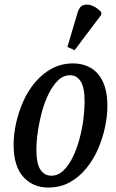

<svg xmlns="http://www.w3.org/2000/svg" viewBox="-20 -830 519 860"><path d="M196 10Q127 10 84 -38Q41 -86 41 -182Q41 -228 52 -278Q63 -328 84 -375.5Q105 -423 137.5 -461.5Q170 -500 212.5 -523Q255 -546 308 -546Q351 -546 385.5 -526.5Q420 -507 440.5 -464.5Q461 -422 461 -354Q461 -311 450.5 -261Q440 -211 419.5 -163.5Q399 -116 367 -76.5Q335 -37 292.5 -13.5Q250 10 196 10ZM210 -43Q240 -43 264 -66Q288 -89 306 -126Q324 -163 336 -207.5Q348 -252 353.5 -295.5Q359 -339 359 -374Q359 -438 341.5 -465.5Q324 -493 294 -493Q264 -493 240.5 -470.5Q217 -448 198.5 -411Q180 -374 168 -329.5Q156 -285 149.5 -240.5Q143 -196 143 -160Q143 -97 161 -70Q179 -43 210 -43ZM314 -605 282 -620 328 -775Q336 -802 355 -807.5Q374 -813 395.5 -803.5Q417 -794 434 -775L433 -763Z"/></svg>

Font: Noto Serif ExtraCondensed Medium
Style: Italic
Weight: 500
Width: 2
Italic angle: -12°
Designer: Monotype Design Team
Foundry: Monotype Imaging Inc.
Version: Version 2.013; ttfautohint (v1.8.4.7-5d5b)